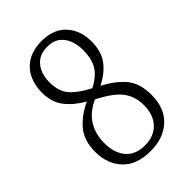

<svg xmlns="http://www.w3.org/2000/svg" viewBox="-219 -812 909 909"><g transform="rotate(-45 236.0 -357.0)"><path d="M234 10Q142 10 94 -41.5Q46 -93 46 -173Q46 -249 85 -295Q124 -341 187 -370Q133 -400 99.5 -442.5Q66 -485 66 -550Q66 -599 85 -638.5Q104 -678 142.5 -701Q181 -724 239 -724Q318 -724 361 -676.5Q404 -629 404 -557Q404 -488 372.5 -446.5Q341 -405 285 -377Q352 -342 389 -297.5Q426 -253 426 -176Q426 -87 373.5 -38.5Q321 10 234 10ZM250 -396Q305 -425 326 -461.5Q347 -498 347 -556Q347 -589 336 -619Q325 -649 301 -667.5Q277 -686 237 -686Q184 -686 155 -651Q126 -616 126 -559Q126 -497 157.5 -462Q189 -427 250 -396ZM236 -28Q294 -28 330 -64.5Q366 -101 366 -168Q366 -226 334 -267.5Q302 -309 221 -350Q162 -323 134 -277.5Q106 -232 106 -173Q106 -106 139 -67Q172 -28 236 -28Z"/></g></svg>

Font: Noto Serif Lao Condensed Light
Style: Regular
Weight: 300
Width: 3
Designer: Monotype Design Team
Foundry: Monotype Imaging Inc.
Version: Version 2.003; ttfautohint (v1.8.4.7-5d5b)